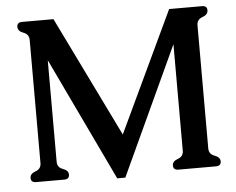

<svg xmlns="http://www.w3.org/2000/svg" viewBox="-51 -756 1035 842"><g transform="rotate(-5 466.0 -335.0)"><path d="M840.8 -613.8V-71.3Q840.8 -45.9 865.5 -37.4Q890.1 -28.8 890.1 -10.3Q890.1 9.8 867.7 9.8H702.1Q679.7 9.8 679.7 -10.3Q679.7 -28.8 704.1 -37.4Q728.5 -45.9 728.5 -71.3V-540L467.3 24.4H431.6L173.3 -518.1V-71.3Q173.3 -45.9 197.8 -37.4Q222.2 -28.8 222.2 -10.3Q222.2 9.8 199.7 9.8H75.7Q53.2 9.8 53.2 -10.3Q53.2 -28.8 77.6 -37.4Q102.1 -45.9 102.1 -71.3V-613.8Q102.1 -638.7 77.6 -647.5Q53.2 -656.2 53.2 -675.3Q53.2 -695.3 75.7 -695.3H213.9L472.7 -165L723.1 -695.3H867.7Q890.1 -695.3 890.1 -675.3Q890.1 -656.2 865.5 -647.5Q840.8 -638.7 840.8 -613.8Z"/></g></svg>

Font: Caudex
Style: Bold
Weight: 700
Version: Version 1.01